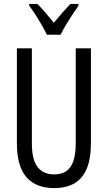

<svg xmlns="http://www.w3.org/2000/svg" viewBox="-20 -964 558 994"><path d="M450.7 -713.9V-223.1Q450.7 -141.6 428.7 -90.1Q406.7 -38.6 364.5 -14.4Q322.3 9.8 260.3 9.8Q166 9.8 116.7 -46.9Q67.4 -103.5 67.4 -222.7V-713.9H145V-222.2Q145 -136.2 175 -98.6Q205.1 -61 260.3 -61Q296.9 -61 321.8 -77.1Q346.7 -93.3 359.4 -128.9Q372.1 -164.6 372.1 -223.1V-713.9ZM222.7 -784.2Q211.9 -806.6 197 -832.8Q182.1 -858.9 165.3 -885.3Q148.4 -911.6 131.3 -934.1V-943.8H173.3Q191.9 -925.8 214.4 -899.2Q236.8 -872.6 258.8 -846.2Q283.7 -876.5 301.5 -896.7Q319.3 -917 344.7 -943.8H386.2V-934.1Q371.6 -913.6 354.2 -887.5Q336.9 -861.3 320.8 -834.2Q304.7 -807.1 293.9 -784.2Z"/></svg>

Font: Open Sans Condensed
Style: Regular
Weight: 400
Width: 3
Designer: Monotype Design Team
Foundry: Monotype Imaging Inc.
Version: Version 3.000